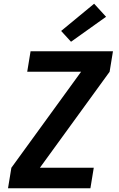

<svg xmlns="http://www.w3.org/2000/svg" viewBox="-20 -1010 640 1030"><path d="M23 0 41 -110 415 -625H126L144 -735H586L568 -625L194 -110H483L465 0ZM361 -786 308 -844 485 -990 549 -920Z"/></svg>

Font: Iosevka SS04 XBd Ex
Style: Italic
Weight: 800
Width: 7
Italic angle: -9°
Monospace: yes
Designer: Belleve Invis
Foundry: Belleve Invis
Version: Version 19.0.0; ttfautohint (v1.8.4)